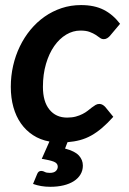

<svg xmlns="http://www.w3.org/2000/svg" viewBox="-20 -540 494 738"><path d="M402 -401.5Q398 -397 392 -393.2Q386 -389.5 379 -389.5Q370.5 -389.5 363.8 -394.8Q357 -400 347.8 -406Q338.5 -412 324.8 -417.2Q311 -422.5 289 -422.5Q260.5 -422.5 234.5 -407Q208.5 -391.5 188.5 -363Q168.5 -334.5 156.8 -294.5Q145 -254.5 145 -206Q145 -149.5 170 -118.8Q195 -88 238 -88Q257 -88 271.5 -92Q286 -96 297.2 -101.8Q308.5 -107.5 317 -114.2Q325.5 -121 333 -126.8Q340.5 -132.5 347.2 -136.5Q354 -140.5 362 -140.5Q368.5 -140.5 374.2 -137.2Q380 -134 384.5 -129L415.5 -91Q393 -66 372.5 -48.5Q352 -31 331 -19.2Q310 -7.5 287.5 -1.5Q265 4.5 239.5 6.5L230 31Q268 41 283.2 57.8Q298.5 74.5 298.5 96.5Q298.5 115.5 289.2 130.8Q280 146 263.5 156.5Q247 167 224 172.5Q201 178 173.5 178Q154.5 178 138.5 175.2Q122.5 172.5 107 167L123 128.5Q127.5 117 138.5 117Q145.5 117 152 120.8Q158.5 124.5 171.5 124.5Q187 124.5 194.5 117.5Q202 110.5 202 100.5Q202 87.5 187 81.5Q172 75.5 140.5 70.5L170 4Q134.5 -2.5 107 -20.5Q79.5 -38.5 60.5 -65.5Q41.5 -92.5 31.5 -128.2Q21.5 -164 21.5 -206.5Q21.5 -248 30.5 -287.5Q39.5 -327 56.5 -362Q73.5 -397 97.5 -426Q121.5 -455 151.5 -476Q181.5 -497 216.8 -508.8Q252 -520.5 291.5 -520.5Q342.5 -520.5 378.2 -502.5Q414 -484.5 441.5 -448.5Z"/></svg>

Font: Lato 2
Style: Bold Italic
Weight: 700
Italic angle: -7°
Designer: Lukasz Dziedzic with Adam Twardoch and Botio Nikoltchev
Foundry: tyPoland Lukasz Dziedzic
Version: Version 2.015; 2015-08-06; http://www.latofonts.com/